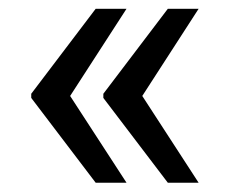

<svg xmlns="http://www.w3.org/2000/svg" viewBox="-20 -482 509 429"><path d="M136.7 -267.6 262.7 -73.7H193.8L49.8 -263.2V-272.5L193.8 -462.4H262.7ZM297.9 -267.6 423.8 -73.7H355L210.9 -263.2V-272.5L355 -462.4H423.8Z"/></svg>

Font: APIMedia Roboto
Style: Regular
Weight: 400
Designer: Google
Version: Version 2.137; 2017